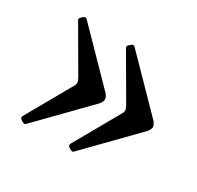

<svg xmlns="http://www.w3.org/2000/svg" viewBox="-96 -518 627 611"><g transform="rotate(30 217.5 -212.5)"><path d="M63 -21Q58 -14 47 -22Q36 -28 40 -36L134 -202Q138 -208 138 -215Q138 -221 133 -230L40 -390Q37 -395 48 -404Q57 -412 63 -405L232 -232Q241 -221 241 -213Q241 -205 232 -194ZM239 -21Q234 -14 223 -22Q212 -28 216 -36L310 -202Q314 -208 314 -215Q314 -221 309 -230L216 -390Q213 -395 224 -404Q233 -412 239 -405L408 -232Q417 -221 417 -213Q417 -205 408 -194Z"/></g></svg>

Font: Junicode SmExp
Style: Bold
Weight: 700
Width: 6
Designer: Peter S. Baker
Version: Version 2.205; ttfautohint (v1.8.4)